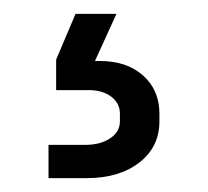

<svg xmlns="http://www.w3.org/2000/svg" viewBox="-20 -34 300 277"><path d="M50 175H103Q125 175 139 165.5Q153 156 153 141V130Q153 115 140.5 105.5Q128 96 108 96H61V52L89 -14H148L117 54H124Q163 54 186.5 75Q210 96 210 130V141Q210 178 181 200.5Q152 223 105 223H50Z"/></svg>

Font: Bai Jamjuree
Style: Regular
Weight: 400
Designer: Katatrad Aksorn Co.,Ltd.
Foundry: Cadson Demak Co.,Ltd.
Version: Version 1.000; ttfautohint (v1.6)